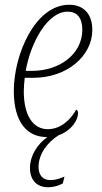

<svg xmlns="http://www.w3.org/2000/svg" viewBox="-20 -566 427 807"><path d="M176 10H179C136 41 106 89 106 140C106 188 132 221 182 221C205 221 225 215 244 205L251 176C228 186 213 191 191 191C163 191 142 173 142 136C142 82 178 33 227 2C281 -17 308 -62 308 -90C308 -98 305 -104 300 -105C277 -63 235 -23 181 -23C120 -23 80 -79 80 -182C80 -198 82 -225 84 -239H120C263 -239 368 -332 368 -440C368 -507 332 -546 271 -546C126 -546 38 -334 38 -184C38 -51 95 10 176 10ZM113 -268H88C109 -388 180 -517 264 -517C303 -517 326 -492 326 -441C326 -341 234 -268 113 -268Z"/></svg>

Font: Noto Serif Condensed ExtraLight
Style: Italic
Weight: 200
Width: 3
Italic angle: -12°
Designer: Monotype Design Team
Foundry: Monotype Imaging Inc.
Version: Version 2.013